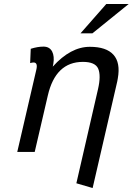

<svg xmlns="http://www.w3.org/2000/svg" viewBox="-20 -766 669 968"><path d="M516 -746H629L446 -598H386ZM474 -316Q490 -385 475 -420Q460 -454 398 -454Q260 -454 221 -284L155 0H67L163 -414Q172 -451 149 -451Q144 -451 132 -448L135 -520Q170 -531 199 -531Q230 -531 243 -506Q255 -482 249 -445L246 -430Q336 -530 433 -530Q516 -530 552 -490Q588 -450 574 -371Q574 -366 563 -320L447 182L365 158Z"/></svg>

Font: Miedinger
Style: Italic
Weight: 400
Italic angle: -13°
Version: Version 001.000